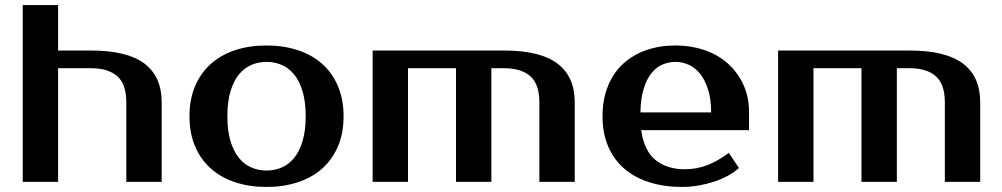

<svg xmlns="http://www.w3.org/2000/svg" viewBox="-20 -720 3965 760"><path d="M620 0H480V-315Q480 -387 444 -418.5Q408 -450 340 -450H210V0H70V-700H210V-520H340Q483 -520 551.5 -468.5Q620 -417 620 -315Z M1035 -45Q1067 -45 1095 -57Q1123 -69 1144 -94.5Q1165 -120 1177.5 -161Q1190 -202 1190 -260Q1190 -318 1177.5 -359Q1165 -400 1144 -425.5Q1123 -451 1095 -463Q1067 -475 1035 -475Q1003 -475 975 -463Q947 -451 926 -425.5Q905 -400 892.5 -359Q880 -318 880 -260Q880 -202 892.5 -161Q905 -120 926 -94.5Q947 -69 975 -57Q1003 -45 1035 -45ZM1035 -540Q1102 -540 1158.5 -521.5Q1215 -503 1255 -467.5Q1295 -432 1317.5 -379.5Q1340 -327 1340 -260Q1340 -192 1317.5 -140Q1295 -88 1255 -52.5Q1215 -17 1158.5 1.5Q1102 20 1035 20Q967 20 911 1.5Q855 -17 815 -52.5Q775 -88 752.5 -140Q730 -192 730 -260Q730 -327 752.5 -379.5Q775 -432 815 -467.5Q855 -503 911 -521.5Q967 -540 1035 -540Z M1455 -520H1975Q2118 -520 2186.5 -468.5Q2255 -417 2255 -315V0H2115V-315Q2115 -387 2079 -418.5Q2043 -450 1975 -450H1925V0H1785V-450H1595V0H1455Z M2690 -50Q2739 -50 2781.5 -67Q2824 -84 2865 -115L2905 -55Q2886 -38 2860.5 -24Q2835 -10 2805.5 -0.5Q2776 9 2744 14.5Q2712 20 2680 20Q2609 20 2550.5 1.5Q2492 -17 2451 -52.5Q2410 -88 2387.5 -140Q2365 -192 2365 -260Q2365 -327 2386.5 -379.5Q2408 -432 2446.5 -467.5Q2485 -503 2538 -521.5Q2591 -540 2655 -540Q2715 -540 2768 -522Q2821 -504 2860 -469.5Q2899 -435 2922 -386Q2945 -337 2945 -275V-205H2518Q2530 -122 2575.5 -86Q2621 -50 2690 -50ZM2655 -475Q2626 -475 2601 -464Q2576 -453 2557.5 -429Q2539 -405 2527.5 -367Q2516 -329 2515 -275H2795Q2795 -327 2783 -365Q2771 -403 2751.5 -427.5Q2732 -452 2706.5 -463.5Q2681 -475 2655 -475Z M3060 -520H3580Q3723 -520 3791.5 -468.5Q3860 -417 3860 -315V0H3720V-315Q3720 -387 3684 -418.5Q3648 -450 3580 -450H3530V0H3390V-450H3200V0H3060Z"/></svg>

Font: Prosto One
Style: Regular
Weight: 400
Designer: Pavel Emelyanov and Jovanny lemonad
Foundry: Pavel Emelyanov and Jovanny Lemonad
Version: Version 1.001